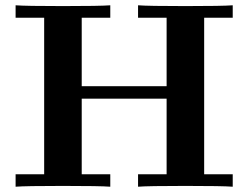

<svg xmlns="http://www.w3.org/2000/svg" viewBox="-20 -706 940 726"><path d="M39 0V-47H147V-639H39V-686Q77 -683 218 -683Q359 -683 397 -686V-639H289V-380H610V-639H502V-686Q540 -683 681 -683Q822 -683 860 -686V-639H752V-47H860V0Q822 -3 681 -3Q540 -3 502 0V-47H610V-333H289V-47H397V0Q359 -3 218 -3Q77 -3 39 0Z"/></svg>

Font: CMU Serif
Style: Bold
Weight: 700
Version: Version 0.7.0